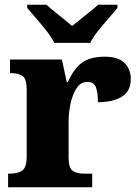

<svg xmlns="http://www.w3.org/2000/svg" viewBox="-20 -786 584 806"><path d="M14 0V-57H19Q53 -57 72.5 -69.5Q92 -82 92 -129V-411Q92 -455 75 -467Q58 -479 25 -479H22V-536H240L260 -442H265Q290 -498 324.5 -523Q359 -548 419 -548Q477 -548 503 -521.5Q529 -495 529 -454Q529 -403 491.5 -380Q454 -357 391 -357Q391 -398 382.5 -420Q374 -442 346 -442Q319 -442 302 -416.5Q285 -391 276.5 -352.5Q268 -314 268 -276V-124Q268 -80 286 -68.5Q304 -57 333 -57H367V0ZM208 -606Q197 -629 176 -655.5Q155 -682 132.5 -708Q110 -734 94 -753V-766H175Q187 -755 207 -739Q227 -723 247.5 -706Q268 -689 283 -677Q298 -689 319 -706Q340 -723 360 -739Q380 -755 392 -766H473V-753Q458 -734 435 -708Q412 -682 391 -655.5Q370 -629 359 -606Z"/></svg>

Font: Noto Serif Telugu ExtraBold
Style: Regular
Weight: 800
Designer: Jelle Bosma - Monotype Design Team
Foundry: Monotype Imaging Inc.
Version: Version 2.005; ttfautohint (v1.8.4.7-5d5b)